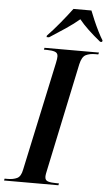

<svg xmlns="http://www.w3.org/2000/svg" viewBox="-91 -971 575 1010"><g transform="rotate(5 196.0 -465.5)"><path d="M-30 0 -28 -10H-11Q17 -10 37.5 -19.5Q58 -29 65 -66L188 -639Q191 -652 192 -661Q193 -670 193 -675Q193 -693 177 -698.5Q161 -704 135 -704H119L121 -714H409L406 -704H390Q361 -704 340.5 -694Q320 -684 311 -644L192 -81Q189 -68 187 -57Q185 -46 185 -39Q185 -20 201 -15Q217 -10 244 -10H259L257 0ZM128 -779Q159 -811 194 -853.5Q229 -896 255 -931H350Q358 -910 370.5 -881Q383 -852 397 -824Q411 -796 422 -779L420 -771H410Q373 -801 344.5 -828Q316 -855 296 -880Q267 -855 224 -826Q181 -797 140 -771H127Z"/></g></svg>

Font: Noto Serif Display Condensed SemiBold
Style: Italic
Weight: 600
Width: 3
Italic angle: -12°
Designer: Monotype Design Team
Foundry: Monotype Imaging Inc.
Version: Version 2.009